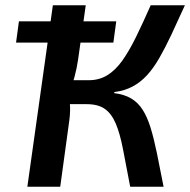

<svg xmlns="http://www.w3.org/2000/svg" viewBox="-20 -710 723 730"><path d="M41 -548 52 -629H422L411 -548ZM683 -690Q655 -628 631.5 -578Q608 -528 585.5 -489Q563 -450 538.5 -423.5Q514 -397 484 -381Q454 -365 415 -360L414 -356Q453 -351 479 -335.5Q505 -320 522.5 -292.5Q540 -265 552.5 -224.5Q565 -184 576.5 -128Q588 -72 602 0H475Q459 -84 447.5 -143.5Q436 -203 420 -240.5Q404 -278 378.5 -296Q353 -314 309 -314L317 -405Q357 -405 388 -424Q419 -443 445 -479.5Q471 -516 497 -569Q523 -622 553 -690ZM306 -690 277 -484Q272 -450 263.5 -418.5Q255 -387 241 -358Q246 -330 246.5 -301.5Q247 -273 242 -241L209 0H84L181 -690ZM359 -405 346 -314H218L231 -405Z"/></svg>

Font: Exo 2 SemiBold
Style: Italic
Weight: 600
Italic angle: -8°
Designer: Natanael Gama
Foundry: Natanael Gama
Version: Version 2.010